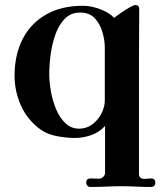

<svg xmlns="http://www.w3.org/2000/svg" viewBox="-20 -553 648 764"><path d="M397 -364Q397 -393 387.5 -425.5Q378 -458 357 -480.5Q336 -503 299 -503Q262 -503 238 -478.5Q214 -454 200.5 -416Q187 -378 181.5 -336Q176 -294 176 -258Q176 -227 182.5 -190Q189 -153 203 -119Q217 -85 240 -63Q263 -41 295 -41Q324 -41 347 -58Q370 -75 383.5 -101Q397 -127 397 -153ZM598 174Q598 191 579 191Q551 191 522 189.5Q493 188 465 188Q436 188 402 189.5Q368 191 339 191Q332 191 327.5 185.5Q323 180 323 173Q323 157 342 157Q350 157 358 157.5Q366 158 373 158Q384 158 391 150.5Q398 143 398 135V-52Q376 -27 343.5 -15.5Q311 -4 277 -4Q246 -4 208 -11Q170 -18 145 -35Q91 -73 64.5 -130.5Q38 -188 38 -252Q38 -334 69.5 -396.5Q101 -459 162 -494.5Q223 -530 311 -530Q342 -530 378.5 -516.5Q415 -503 434 -482Q444 -490 461.5 -502Q479 -514 495.5 -523.5Q512 -533 519 -533Q534 -533 534 -516L533 -314V141Q533 149 539 154Q545 159 553 159Q560 159 567 158Q574 157 581 157Q598 157 598 174Z"/></svg>

Font: Kaisei Tokumin ExtraBold
Style: Regular
Weight: 800
Designer: Font-Kai, 金井和夫
Foundry: KAZUO KANAI
Version: Version 5.003